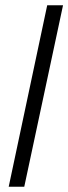

<svg xmlns="http://www.w3.org/2000/svg" viewBox="-20 -708 259 728"><path d="M13 0 159 -688H219L72 0Z"/></svg>

Font: Saira Condensed Light
Style: Italic
Weight: 300
Width: 3
Italic angle: -12°
Designer: Hector Gatti with collaboration of the Omnibus-Type team
Foundry: Omnibus-Type
Version: Version 1.101